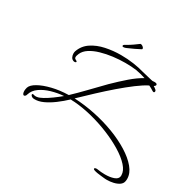

<svg xmlns="http://www.w3.org/2000/svg" viewBox="-217 -930 1493 1488"><g transform="rotate(30 529.0 -186.0)"><path d="M924 336Q916 336 908.5 335.5Q901 335 893 334Q886 333 869.5 331.5Q853 330 835.5 327Q818 324 807 320Q800 318 797 314Q793 308 799 304Q807 299 820 301Q856 307 890 307Q936 307 968 295.5Q1000 284 1004 261Q1005 258 1005 254.5Q1005 251 1005 248Q1005 209 968 168Q931 127 868 88.5Q805 50 727 18Q649 -14 566 -35Q483 -56 406 -62Q398 -62 389 -62.5Q380 -63 371 -64Q332 -27 288.5 5.5Q245 38 202.5 57.5Q160 77 122 75Q106 74 97 65Q88 56 92 49Q95 46 101 47Q105 49 108 49Q111 50 115 50.5Q119 51 123 51Q125 51 128 51Q131 51 135 50Q153 48 183 31.5Q213 15 247.5 -10Q282 -35 313 -61Q258 -57 204.5 -41.5Q151 -26 112 1.5Q73 29 61 69Q58 81 52.5 86Q47 91 42 91Q34 91 30 81Q26 71 26 58Q26 45 31 27Q40 -1 84 -26Q128 -51 195 -67.5Q262 -84 341 -86Q391 -133 449 -193.5Q507 -254 565 -313Q622 -369 678 -417.5Q734 -466 784 -493Q763 -500 741 -505.5Q719 -511 696 -515Q653 -521 597 -521Q544 -521 488.5 -514Q433 -507 383 -492.5Q333 -478 297.5 -455Q262 -432 248 -400Q245 -392 242 -384Q239 -376 239 -368Q239 -355 251 -350Q264 -345 264 -338Q264 -334 258 -332Q252 -330 245 -331Q226 -336 218.5 -351.5Q211 -367 211 -383Q211 -395 214 -404Q234 -462 284.5 -495.5Q335 -529 401.5 -543Q468 -557 537 -557Q596 -557 651 -549Q706 -541 749 -528Q788 -519 807.5 -514Q827 -509 835 -507.5Q843 -506 847 -505H854Q858 -506 861 -506Q864 -506 867 -506Q890 -506 890 -493Q890 -484 876 -476Q890 -468 902 -457Q907 -452 907 -446Q907 -434 897 -434Q895 -434 892.5 -435.5Q890 -437 887 -438Q868 -451 844 -462Q802 -441 747.5 -400Q693 -359 632.5 -307Q572 -255 510.5 -197.5Q449 -140 393 -86Q484 -82 578.5 -62.5Q673 -43 758.5 -10.5Q844 22 911.5 64Q979 106 1018.5 153.5Q1058 201 1058 251Q1058 256 1057.5 261.5Q1057 267 1056 272Q1052 295 1031 309Q1010 323 981.5 329.5Q953 336 924 336ZM521 -619Q511 -619 511 -627Q511 -632 517 -636.5Q523 -641 531 -645Q557 -659 581 -676Q605 -693 621 -705L623 -707Q631 -709 640.5 -703.5Q650 -698 655 -690.5Q660 -683 655 -677Q637 -667 604.5 -651.5Q572 -636 548 -626Q534 -619 521 -619Z"/></g></svg>

Font: WindSong Medium
Style: Regular
Weight: 500
Designer: Robert E. Leuschke
Foundry: Robert E. Leuschke
Version: Version 1.010; ttfautohint (v1.8.3)